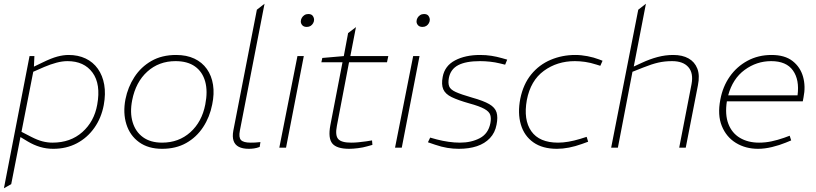

<svg xmlns="http://www.w3.org/2000/svg" viewBox="-20 -790 4363 1027"><path d="M265 6Q228 6 194.5 -4Q161 -14 129 -33L81 -62L87 -89L147 -58Q180 -41 207 -34Q234 -27 261 -27Q357 -27 420.5 -83.5Q484 -140 500 -230Q520 -340 475 -401.5Q430 -463 341 -463Q313 -463 281.5 -454.5Q250 -446 217 -432L153 -404L154 -430L208 -456Q255 -479 287 -487.5Q319 -496 347 -496Q398 -496 438 -477Q478 -458 503.5 -422Q529 -386 537.5 -337Q546 -288 535 -228Q522 -159 484.5 -106Q447 -53 391 -23.5Q335 6 265 6ZM1 217 138 -490H164L161 -424L160 -417L40 195Z M847 6Q773 6 724 -29.5Q675 -65 656 -125.5Q637 -186 651 -259Q664 -324 699 -378Q734 -432 790 -464Q846 -496 922 -496Q978 -496 1019.5 -476.5Q1061 -457 1086.5 -421Q1112 -385 1119.5 -336.5Q1127 -288 1115 -231Q1102 -164 1066.5 -110Q1031 -56 976 -25Q921 6 847 6ZM847 -27Q936 -27 998 -82.5Q1060 -138 1078 -231Q1092 -302 1077.5 -354Q1063 -406 1023 -434.5Q983 -463 919 -463Q830 -463 768 -407Q706 -351 687 -254Q674 -188 689.5 -136.5Q705 -85 745 -56Q785 -27 847 -27Z M1369 -4Q1353 2 1338.5 4Q1324 6 1311 6Q1278 6 1257.5 -4.5Q1237 -15 1229.5 -36.5Q1222 -58 1228 -91L1354 -738L1395 -770L1263 -91Q1256 -55 1269 -41Q1282 -27 1321 -27Q1332 -27 1344.5 -27.5Q1357 -28 1373 -30Z M1474 0 1571 -490H1605L1510 0ZM1621 -646Q1605 -646 1597 -655Q1589 -664 1589 -675Q1589 -685 1594 -694Q1599 -703 1608 -709Q1617 -715 1629 -715Q1646 -715 1653 -705Q1660 -695 1660 -684Q1660 -675 1655 -666Q1650 -657 1641.5 -651.5Q1633 -646 1621 -646Z M1848 6Q1781 6 1757.5 -22.5Q1734 -51 1747 -120L1812 -457H1699L1704 -480L1819 -490L1842 -613L1884 -645L1854 -490H2057L2050 -457H1847L1782 -117Q1772 -66 1789 -46.5Q1806 -27 1858 -27Q1878 -27 1897.5 -29Q1917 -31 1939 -34L1970 -39L1972 -15L1943 -7Q1923 -1 1895.5 2.5Q1868 6 1848 6Z M2093 0 2190 -490H2224L2129 0ZM2240 -646Q2224 -646 2216 -655Q2208 -664 2208 -675Q2208 -685 2213 -694Q2218 -703 2227 -709Q2236 -715 2248 -715Q2265 -715 2272 -705Q2279 -695 2279 -684Q2279 -675 2274 -666Q2269 -657 2260.5 -651.5Q2252 -646 2240 -646Z M2434 6Q2404 6 2373 1Q2342 -4 2307 -16L2269 -29L2281 -54L2317 -44Q2348 -36 2379.5 -31.5Q2411 -27 2440 -27Q2501 -27 2546.5 -51Q2592 -75 2603 -131Q2608 -157 2602.5 -175Q2597 -193 2571 -207.5Q2545 -222 2490 -237Q2430 -254 2396 -270.5Q2362 -287 2351 -312.5Q2340 -338 2348 -379Q2359 -438 2414 -467Q2469 -496 2548 -496Q2580 -496 2608.5 -491.5Q2637 -487 2665 -479L2693 -471L2682 -444L2653 -451Q2629 -457 2601.5 -460Q2574 -463 2548 -463Q2472 -463 2431 -441.5Q2390 -420 2381 -373Q2376 -346 2382.5 -328.5Q2389 -311 2417.5 -298Q2446 -285 2505 -268Q2566 -251 2597 -233Q2628 -215 2636 -189Q2644 -163 2636 -123Q2628 -80 2600.5 -51Q2573 -22 2531 -8Q2489 6 2434 6Z M2959 6Q2882 6 2833 -28.5Q2784 -63 2766 -124Q2748 -185 2763 -262Q2779 -340 2821.5 -392Q2864 -444 2925.5 -470Q2987 -496 3057 -496Q3089 -496 3122.5 -489.5Q3156 -483 3185 -472L3203 -465L3191 -438L3172 -444Q3138 -455 3109.5 -459Q3081 -463 3055 -463Q2960 -463 2889 -411Q2818 -359 2798 -255Q2779 -149 2822 -88Q2865 -27 2965 -27Q3017 -27 3083 -47L3118 -58L3126 -32L3093 -20Q3057 -7 3023.5 -0.5Q2990 6 2959 6Z M3249 0 3394 -738 3435 -770 3368 -424 3359 -429 3413 -454Q3456 -474 3497.5 -485Q3539 -496 3581 -496Q3630 -496 3663 -477.5Q3696 -459 3710 -423Q3724 -387 3713 -333L3648 0H3613L3679 -340Q3690 -399 3662 -431Q3634 -463 3575 -463Q3535 -463 3500.5 -455Q3466 -447 3421 -429L3363 -406L3285 0Z M4035 6Q3968 6 3916.5 -25.5Q3865 -57 3841 -116Q3817 -175 3833 -257Q3846 -327 3883.5 -380.5Q3921 -434 3978.5 -465Q4036 -496 4107 -496Q4178 -496 4219.5 -463.5Q4261 -431 4275.5 -379.5Q4290 -328 4278 -269L4274 -248H3868Q3857 -177 3876 -127.5Q3895 -78 3938 -52.5Q3981 -27 4040 -27Q4074 -27 4107 -34Q4140 -41 4174 -53L4204 -64L4212 -39L4183 -27Q4149 -13 4109.5 -3.5Q4070 6 4035 6ZM3875 -280H4246Q4257 -363 4221.5 -413Q4186 -463 4105 -463Q4027 -463 3963 -416Q3899 -369 3875 -280Z"/></svg>

Font: REM Medium Thin
Style: Italic
Weight: 250
Italic angle: -11°
Version: Version 1.005;gftools[0.9.28]